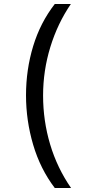

<svg xmlns="http://www.w3.org/2000/svg" viewBox="-20 -812 459 967"><path d="M256 135Q183 39 147 -83Q111 -205 111 -332Q111 -461 147 -579.5Q183 -698 256 -792H337Q270 -694 233.5 -575Q197 -456 197 -331Q197 -204 232.5 -85Q268 34 338 135Z"/></svg>

Font: lkorean05
Style: Book
Weight: 400
Designer: Jelle Bosma - Monotype Design Team
Foundry: Monotype Imaging Inc.
Version: Version 2.003